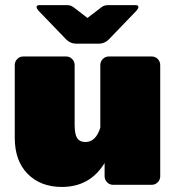

<svg xmlns="http://www.w3.org/2000/svg" viewBox="-20 -720 686 748"><path d="M320.8 -550H275Q254.2 -550 237.5 -566.7L129.2 -679.2Q122.5 -687.5 122.5 -692.5Q122.5 -700 133.3 -700H241.7Q255.8 -700 266.7 -691.7L320.8 -650L375 -691.7Q385.8 -700 400 -700H508.3Q519.2 -700 519.2 -692.5Q519.2 -687.5 512.5 -679.2L404.2 -566.7Q387.5 -550 366.7 -550ZM604.2 -466.7V-33.3Q604.2 -20 594.6 -10Q585 0 570.8 0H420.8Q406.7 0 397.1 -10Q387.5 -20 387.5 -33.3V-85Q330.8 8.3 220.8 8.3Q138.3 8.3 87.9 -42.5Q37.5 -93.3 37.5 -183.3V-466.7Q37.5 -480 47.1 -490Q56.7 -500 70.8 -500H237.5Q251.7 -500 261.2 -490Q270.8 -480 270.8 -466.7V-233.3Q270.8 -196.7 280.8 -181.7Q290.8 -166.7 312.5 -166.7Q353.3 -166.7 370.8 -222.5V-466.7Q370.8 -480 380.4 -490Q390 -500 404.2 -500H570.8Q585 -500 594.6 -490Q604.2 -480 604.2 -466.7Z"/></svg>

Font: BoonTook Mon
Style: Regular
Weight: 400
Designer: Sungsit Sawaiwan
Foundry: FontUni
Version: Version 3.0